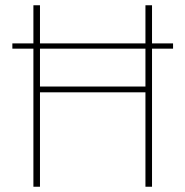

<svg xmlns="http://www.w3.org/2000/svg" viewBox="-20 -710 705 730"><path d="M638 -545V-525H27V-545ZM132 -690V0H107V-690ZM544 -381V-359H124V-381ZM558 -690V0H533V-690Z"/></svg>

Font: Exo 2 Thin
Style: Regular
Weight: 250
Designer: Natanael Gama
Foundry: Natanael Gama
Version: Version 2.010